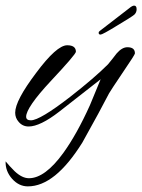

<svg xmlns="http://www.w3.org/2000/svg" viewBox="-76 -458 506 683"><path d="M404 -268C404 -283 395 -290 377 -290C365 -290 352 -283 339 -268C329 -255 319 -242 308 -229C277 -198 232 -159 173 -113C102 -58 55 -30 34 -30C23 -30 17 -34 17 -43C17 -64 46 -107 105 -170C164 -233 194 -268 194 -274C194 -289 184 -297 163 -297C138 -297 101 -264 52 -198C3 -133 -22 -86 -22 -57C-22 -45 -18 -34 -10 -25C-1 -14 11 -8 26 -8C53 -8 90 -26 135 -61L282 -176L244 -84C213 -15 181 42 150 85C106 146 65 176 27 176C11 176 -6 168 -24 151C-37 138 -48 126 -56 116C-57 139 -49 160 -33 178C-17 196 2 205 23 205C88 205 152 153 217 49C260 -28 292 -87 312 -126C315 -132 332 -157 362 -202C390 -243 404 -265 404 -268ZM282 -335C286 -335 305 -345 339 -366C374 -387 395 -400 402 -406C407 -411 410 -417 410 -425C410 -434 407 -438 401 -438C397 -438 391 -435 384 -429L279 -348C276 -346 275 -344 275 -341C275 -337 277 -335 282 -335Z"/></svg>

Font: AlexBrush
Style: Regular
Weight: 400
Designer: Robert E. Leuschke
Foundry: Robert E. Leuschke
Version: Version 1.001